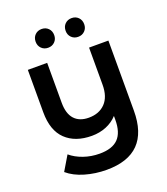

<svg xmlns="http://www.w3.org/2000/svg" viewBox="-166 -853 1013 1167"><g transform="rotate(-20 340.5 -269.0)"><path d="M599 -534V-81Q599 201 322 201Q249 201 182.5 181.5Q116 162 73 125L129 31Q163 60 212 77Q261 94 315 94Q397 94 435.5 54.5Q474 15 474 -67V-92Q444 -59 401 -41.5Q358 -24 308 -24Q201 -24 139.5 -83Q78 -142 78 -260V-534H203V-276Q203 -205 235.5 -169.5Q268 -134 328 -134Q395 -134 434.5 -175Q474 -216 474 -294V-534ZM181 -678Q181 -705 198 -722Q215 -739 241 -739Q267 -739 284 -722Q301 -705 301 -678Q301 -652 284 -635Q267 -618 241 -618Q215 -618 198 -635Q181 -652 181 -678ZM375 -678Q375 -705 392 -722Q409 -739 435 -739Q461 -739 478 -722Q495 -705 495 -678Q495 -652 478 -635Q461 -618 435 -618Q409 -618 392 -635Q375 -652 375 -678Z"/></g></svg>

Font: Montserrat Alternates SemiBold
Style: Regular
Weight: 600
Designer: Julieta Ulanovsky
Foundry: Julieta Ulanovsky
Version: Version 7.200